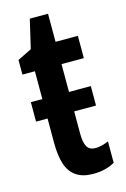

<svg xmlns="http://www.w3.org/2000/svg" viewBox="-106 -711 507 773"><g transform="rotate(-15 147.5 -325.0)"><path d="M16 -253V-334H266V-253ZM220 -88Q232 -88 246.5 -91.5Q261 -95 275 -101V-12Q256 -1 233.5 4.5Q211 10 184 10Q142 10 115 -8Q88 -26 76 -61.5Q64 -97 64 -152V-450H12V-511L71 -540L99 -660H175V-543H268V-450H175V-159Q175 -124 185 -106Q195 -88 220 -88Z"/></g></svg>

Font: Noto Sans Display ExtraCondensed SemiBold
Style: Regular
Weight: 600
Width: 2
Designer: Monotype Design Team
Foundry: Monotype Imaging Inc.
Version: Version 2.003